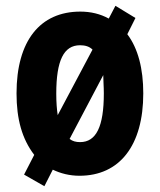

<svg xmlns="http://www.w3.org/2000/svg" viewBox="-20 -662 552 662"><path d="M474 -340C474 -425 456 -495 419 -544L447 -600L378 -642L355 -598C326 -614 293 -622 257 -622C118 -622 37 -521 37 -340C37 -251 56 -183 98 -128L63 -60L133 -20L162 -77C189 -64 220 -56 254 -56C393 -56 474 -161 474 -340ZM174 -339C174 -454 200 -506 256 -506C273 -506 288 -502 299 -491L179 -265C176 -284 174 -309 174 -339ZM338 -340C338 -226 312 -172 256 -172C242 -172 230 -175 220 -183L336 -403C336 -385 338 -364 338 -340Z"/></svg>

Font: Noto Sans Malayalam UI Condensed
Style: Bold
Weight: 700
Width: 3
Designer: Jelle Bosma - Monotype Design Team
Foundry: Monotype Imaging Inc.
Version: Version 2.104